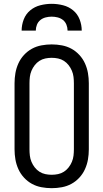

<svg xmlns="http://www.w3.org/2000/svg" viewBox="-20 -975 540 1003"><path d="M250 8Q223 8 196.5 3Q170 -2 147 -14.5Q124 -27 105.5 -47Q87 -67 76 -91.5Q65 -116 60.5 -142Q56 -168 56 -195V-540Q56 -567 60.5 -593Q65 -619 76 -643.5Q87 -668 105.5 -688Q124 -708 147 -720.5Q170 -733 196.5 -738Q223 -743 250 -743Q277 -743 303.5 -738Q330 -733 353 -720.5Q376 -708 394.5 -688Q413 -668 424 -643.5Q435 -619 439.5 -593Q444 -567 444 -540V-195Q444 -168 439.5 -142Q435 -116 424 -91.5Q413 -67 394.5 -47Q376 -27 353 -14.5Q330 -2 303.5 3Q277 8 250 8ZM250 -62Q267 -62 283.5 -65.5Q300 -69 314 -78Q328 -87 338.5 -100.5Q349 -114 355.5 -129.5Q362 -145 364 -161.5Q366 -178 366 -195V-540Q366 -557 364 -573.5Q362 -590 355.5 -605.5Q349 -621 338.5 -634.5Q328 -648 314 -657Q300 -666 283.5 -669.5Q267 -673 250 -673Q233 -673 216.5 -669.5Q200 -666 186 -657Q172 -648 161.5 -634.5Q151 -621 144.5 -605.5Q138 -590 136 -573.5Q134 -557 134 -540V-195Q134 -178 136 -161.5Q138 -145 144.5 -129.5Q151 -114 161.5 -100.5Q172 -87 186 -78Q200 -69 216.5 -65.5Q233 -62 250 -62ZM93 -815Q93 -845 104 -873.5Q115 -902 138 -921Q161 -940 190.5 -947.5Q220 -955 250 -955Q280 -955 309.5 -947.5Q339 -940 362 -921Q385 -902 396 -873.5Q407 -845 407 -815H333Q333 -831 327 -846Q321 -861 309 -870.5Q297 -880 281.5 -884Q266 -888 250 -888Q234 -888 218.5 -884Q203 -880 191 -870.5Q179 -861 173 -846Q167 -831 167 -815Z"/></svg>

Font: Iosevka www.saffi
Style: Regular
Weight: 400
Monospace: yes
Designer: Belleve Invis
Foundry: Belleve Invis
Version: Version 22.0.2; ttfautohint (v1.8.3)